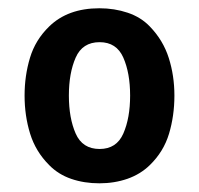

<svg xmlns="http://www.w3.org/2000/svg" viewBox="-20 -666 470 453"><path d="M391.5 -440.5Q391.5 -393 378.8 -350.5Q366 -308 333.5 -276.5Q311.5 -255 280.8 -244.2Q250 -233.5 214.5 -233.5Q178.5 -233.5 148 -244Q117.5 -254.5 96 -276.5Q64 -308.5 51 -350.8Q38 -393 38 -440.5Q38 -487.5 50.8 -529.8Q63.5 -572 96 -603.5Q140 -646.5 214.5 -646.5Q250 -646.5 281.2 -636Q312.5 -625.5 333.5 -603.5Q365 -571 378.2 -529.2Q391.5 -487.5 391.5 -440.5ZM142.5 -440.5Q142.5 -387.5 158.5 -351Q174.5 -314.5 215 -314.5Q255 -314.5 271 -351Q287 -387.5 287 -440.5Q287 -493.5 271 -530Q255 -566.5 215 -566.5Q174.5 -566.5 158.5 -530Q142.5 -493.5 142.5 -440.5Z"/></svg>

Font: Signika Negative SemiBold
Style: Regular
Weight: 600
Designer: Anna Giedryś
Foundry: Anna Giedryś
Version: Version 2.000; ttfautohint (v1.8.3) -l 8 -r 50 -G 200 -x 9 -